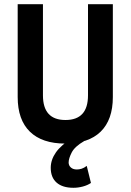

<svg xmlns="http://www.w3.org/2000/svg" viewBox="-20 -670 620 912"><path d="M290 12Q180 12 122 -44.5Q64 -101 64 -209V-650H184V-217Q184 -100 291 -100Q398 -100 398 -217V-650H516V-209Q516 -101 458 -44.5Q400 12 290 12ZM329 222Q277 222 249 197.5Q221 173 221 127Q221 89 245.5 54Q270 19 326 -17L380 0Q335 26 320.5 54.5Q306 83 306 102Q306 116 316.5 125.5Q327 135 345 135Q356 135 367.5 131.5Q379 128 392 118L412 199Q396 210 373.5 216Q351 222 329 222Z"/></svg>

Font: Sometype Mono
Style: Bold
Weight: 700
Monospace: yes
Designer: Ryoichi Tsunekawa
Foundry: Dharma Type
Version: Version 1.000; ttfautohint (v1.8.3)